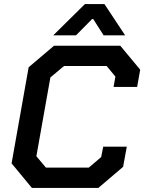

<svg xmlns="http://www.w3.org/2000/svg" viewBox="-20 -925 710 945"><path d="M37 -121 121 -594 246 -700H572L670 -582L655 -497H539L548 -548L505 -600H295L228 -544L159 -156L206 -100H417L478 -152L488 -203H604L586 -104L464 0H137ZM398 -905H494L596 -751H490L439 -831H433L354 -751H242Z"/></svg>

Font: Chakra Petch SemiBold
Style: Italic
Weight: 600
Italic angle: -10°
Designer: Katatrad Aksorn Co.,Ltd.
Foundry: Cadson Demak Co.,Ltd.
Version: Version 1.000; ttfautohint (v1.6)